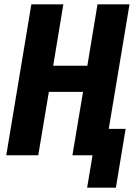

<svg xmlns="http://www.w3.org/2000/svg" viewBox="-20 -718 640 888"><path d="M408 0H315L364 -293H206L157 0H9L125 -698H273L226 -414H384L431 -698H579L483 -122H561L516 150H383Z"/></svg>

Font: IBM Plex Mono
Style: Bold Italic
Weight: 700
Italic angle: -9°
Monospace: yes
Designer: Mike Abbink, Paul van der Laan, Pieter van Rosmalen
Foundry: Bold Monday
Version: Version 2.3